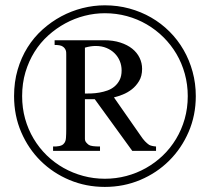

<svg xmlns="http://www.w3.org/2000/svg" viewBox="-20 -698 800 733"><path d="M727.5 -331.1Q727.5 -257.8 700.2 -194.6Q672.9 -131.3 625.7 -84.5Q578.6 -37.6 515.4 -11Q452.1 15.6 380.4 15.6Q308.6 15.6 245.6 -10.7Q182.6 -37.1 135.5 -83.5Q88.4 -129.9 61 -193.4Q33.7 -256.8 33.7 -331.1Q33.7 -385.3 47.4 -431.9Q61 -478.5 85.2 -517.1Q109.4 -555.7 142.6 -585.4Q175.8 -615.2 214.1 -635.7Q252.4 -656.2 294.9 -667Q337.4 -677.7 380.4 -677.7Q429.2 -677.7 473.9 -665.5Q518.6 -653.3 557.1 -631.1Q595.7 -608.9 627.2 -577.4Q658.7 -545.9 680.9 -507.3Q703.1 -468.8 715.3 -424.1Q727.5 -379.4 727.5 -331.1ZM696.8 -331.1Q696.8 -375.5 685.5 -416.3Q674.3 -457 653.6 -492.2Q632.8 -527.3 604 -555.9Q575.2 -584.5 540 -605Q504.9 -625.5 464.4 -636.5Q423.8 -647.5 380.4 -647.5Q341.3 -647.5 303 -637.7Q264.6 -627.9 229.5 -608.9Q194.3 -589.8 164.1 -562.5Q133.8 -535.2 111.8 -500Q89.8 -464.8 77.1 -422.4Q64.5 -379.9 64.5 -331.1Q64.5 -285.6 75.9 -244.6Q87.4 -203.6 108.4 -168.5Q129.4 -133.3 158.4 -105Q187.5 -76.7 222.7 -56.9Q257.8 -37.1 297.6 -26.4Q337.4 -15.6 380.4 -15.6Q422.4 -15.6 462.2 -26.1Q502 -36.6 537.1 -56.4Q572.3 -76.2 601.6 -104.2Q630.9 -132.3 652.1 -167.5Q673.3 -202.6 685.1 -243.9Q696.8 -285.2 696.8 -331.1ZM484.9 -122.1 341.8 -319.3H304.2V-168.5Q304.2 -160.2 308.8 -154.5Q313.5 -148.9 318.8 -145Q323.7 -141.6 335 -140.1Q346.2 -138.7 361.8 -138.7V-122.1H182.6V-138.7Q188.5 -138.7 194.6 -138.9Q200.7 -139.2 206.3 -140.4Q211.9 -141.6 216.8 -144Q221.7 -146.5 225.1 -151.4Q231 -158.2 231.9 -172.4Q232.9 -186.5 232.9 -205.1V-489.3Q232.9 -500.5 231.9 -503.4Q230.5 -508.3 227.5 -512.7Q224.6 -517.1 219.2 -520.5Q210.9 -526.4 188.5 -526.4V-544.4H377.4Q412.1 -544.4 439.2 -535.6Q466.3 -526.9 484.9 -512Q503.4 -497.1 512.9 -477.3Q522.5 -457.5 522.5 -435.1Q522.5 -407.7 511 -388.7Q499.5 -369.6 483.2 -356.9Q466.8 -344.2 448.2 -336.9Q429.7 -329.6 415 -326.2L516.1 -181.2Q525.9 -166.5 533.7 -158.4Q541.5 -150.4 549.3 -145Q558.6 -140.1 575.7 -138.7V-122.1ZM444.3 -429.2Q444.3 -447.8 437.5 -464.6Q430.7 -481.4 417.7 -494.4Q404.8 -507.3 386.5 -514.9Q368.2 -522.5 345.2 -522.5Q326.2 -522.5 304.2 -516.1V-340.8Q314.5 -340.8 329.1 -341.3Q343.8 -341.8 359.4 -344.5Q375 -347.2 390.1 -352.5Q405.3 -357.9 417.2 -367.9Q429.2 -377.9 436.8 -392.8Q444.3 -407.7 444.3 -429.2Z"/></svg>

Font: Doulos SIL CyrE
Style: Regular
Weight: 400
Designer: Walt Agee, Victor Gaultney, Peter Martin, Debbi Hosken, Becca Hirsbrunner
Foundry: SIL International
Version: Version 5.000